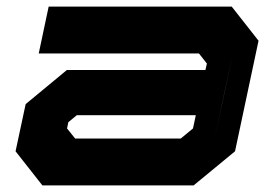

<svg xmlns="http://www.w3.org/2000/svg" viewBox="-20 -560 828 580"><path d="M108 0 27 -103 57.5 -245.5 182 -348.5H600.5L605 -368L581 -398.5H97L127 -540H680L761 -437L690 -103L565 0ZM207 -141.5H526L563 -172L571.5 -212H212L186.5 -191L182.5 -172ZM627.5 -137 684.5 -403 657.5 -278Z"/></svg>

Font: Tourney Expanded Black
Style: Italic
Weight: 900
Width: 7
Italic angle: -12°
Designer: Tyler Finck
Foundry: Etcetera Type Co
Version: Version 1.010; ttfautohint (v1.8.3)